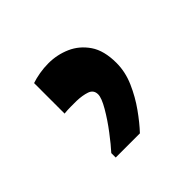

<svg xmlns="http://www.w3.org/2000/svg" viewBox="-75 -244 389 389"><g transform="rotate(-45 119.5 -49.5)"><path d="M49.3 -156.7Q59.6 -160.2 72.3 -162.4Q85 -164.6 98.1 -164.6Q123 -164.6 145.3 -154.8Q167.5 -145 181.9 -124Q196.3 -103 196.3 -67.4Q196.3 -42 185.3 -16.8Q174.3 8.3 158.9 29.8Q143.6 51.3 128.9 66.9H59.6V54.2Q70.8 42 86.2 21.7Q101.6 1.5 113.3 -18.6Q125 -38.6 125 -48.8Q125 -61.5 113 -65.7Q101.1 -69.8 84.5 -70.3Q77.6 -70.3 68.1 -70.3Q58.6 -70.3 49.3 -69.3Z"/></g></svg>

Font: Markazi Text Medium
Style: Regular
Weight: 500
Designer: Borna Izadpanah (Arabic designer), Fiona Ross (Arabic design director) and Florian Runge (Latin designer)
Foundry: Borna Izadpanah and Florian Runge
Version: Version 1.001